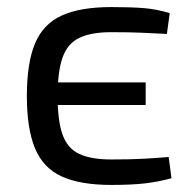

<svg xmlns="http://www.w3.org/2000/svg" viewBox="-20 -513 547 543"><path d="M295 -493Q352 -493 387.5 -490Q423 -487 460 -476L452 -417Q413 -419 379 -420.5Q345 -422 295 -422Q238 -422 204.5 -406Q171 -390 157 -350.5Q143 -311 143 -241Q143 -171 157 -132Q171 -93 204.5 -77.5Q238 -62 295 -62Q349 -62 385 -64Q421 -66 457 -69L465 -9Q429 1 391 5.5Q353 10 295 10Q207 10 154.5 -14Q102 -38 79 -93.5Q56 -149 56 -241Q56 -335 79 -390Q102 -445 154.5 -469Q207 -493 295 -493ZM82 -280H392V-216H82Z"/></svg>

Font: Exo 2
Style: Regular
Weight: 400
Designer: Natanael Gama
Foundry: Natanael Gama
Version: Version 2.010